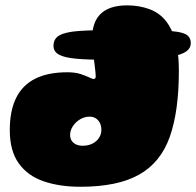

<svg xmlns="http://www.w3.org/2000/svg" viewBox="-20 -665 732 716"><path d="M378 -442Q308.5 -442 264.5 -446Q220.5 -450 200 -461.2Q179.5 -472.5 179.5 -494Q179.5 -521 202.2 -533.5Q225 -546 274.8 -549.5Q324.5 -553 405.5 -553Q495.5 -553 551.8 -552Q608 -551 638.2 -546.8Q668.5 -542.5 680 -532.2Q691.5 -522 691.5 -504Q691.5 -485.5 675 -473.5Q658.5 -461.5 621.8 -454.5Q585 -447.5 525 -444.8Q465 -442 378 -442ZM279.5 31.5Q202 31.5 142.5 11Q83 -9.5 49.8 -56Q16.5 -102.5 16.5 -180Q16.5 -252 40.2 -300Q64 -348 111.8 -371.8Q159.5 -395.5 231 -395.5Q261 -395.5 280.8 -388.8Q300.5 -382 312.5 -376.5Q318 -374 322.2 -372.2Q326.5 -370.5 329 -370.5Q337 -370.5 337 -380.5Q337 -385 335.8 -397.2Q334.5 -409.5 332.5 -426Q330.5 -442.5 328.2 -460.2Q326 -478 324.8 -494.2Q323.5 -510.5 323.5 -521.5Q323.5 -645 454.5 -645Q499 -645 537.5 -630.8Q576 -616.5 600.5 -584.5Q610.5 -571 618.2 -555.5Q626 -540 631.5 -522.8Q637 -505.5 640.5 -486Q644 -466.5 645.5 -445Q647 -423.5 647 -400Q647 -250.5 613.2 -155Q579.5 -59.5 499.2 -14Q419 31.5 279.5 31.5ZM288 -121.5Q309 -121.5 324.8 -129.5Q340.5 -137.5 349.2 -151Q358 -164.5 358 -180Q358 -196 352.2 -207Q346.5 -218 336.8 -224Q327 -230 314 -230Q296 -230 279.5 -220.5Q263 -211 252.2 -195.2Q241.5 -179.5 241.5 -161.5Q241.5 -149 247.5 -140Q253.5 -131 264.2 -126.2Q275 -121.5 288 -121.5Z"/></svg>

Font: Gluten Thin Black
Style: Regular
Weight: 900
Version: Version 1.300